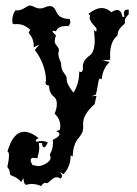

<svg xmlns="http://www.w3.org/2000/svg" viewBox="-20 -461 484 678"><path d="M125 196.3Q111.3 188.5 88.4 188.5L72.3 191.4Q64.5 191.4 62.5 168L54.7 182.1Q44.9 168.9 28.3 162.1Q22.5 159.7 18.8 158Q15.1 156.2 15.1 151.9Q15.1 139.6 5.9 128.9Q11.7 102.1 11.7 87.9Q11.7 74.7 6.3 74.7Q25.9 4.4 65.9 4.4Q88.4 4.4 116.7 26.9Q106.4 31.2 106.4 35.6L109.4 40Q117.2 37.1 126 37.1Q139.6 37.1 148.9 42Q140.6 59.6 135.3 59.6Q130.4 59.6 127.9 43.9H117.2L118.7 60.5Q118.7 73.2 111.8 98.1L99.1 96.2Q88.4 96.2 88.4 104.5Q88.4 110.8 94.2 121.6L113.8 125.5Q127.4 125.5 142.1 116.7Q158.7 106.9 158.7 95.2L156.2 85.9Q156.2 83 158.2 80.1Q167 64.5 167 43L166.5 32.7Q189.9 22 189.9 12.7Q189.9 6.3 178.2 2L190.9 -2Q192.9 -5.4 192.9 -17.1Q192.9 -40 172.9 -60.1Q180.7 -75.7 180.7 -94.7Q180.7 -110.8 170.9 -119.1Q153.3 -132.8 153.3 -158.7Q140.6 -159.7 140.6 -168.5L142.6 -177.2Q141.1 -233.4 103 -284.7L118.7 -303.2L98.6 -293.9L99.1 -300.8Q99.1 -324.2 81.1 -345.2L86.4 -355.5Q66.4 -376 39.1 -376L30.3 -375.5L23.9 -378.4L23.4 -389.2Q23.4 -409.2 34.7 -424.8L41 -424.3Q53.7 -424.3 66.9 -432.9Q80.1 -441.4 85.4 -441.4Q92.3 -441.4 101.8 -436.3Q111.3 -431.2 121.6 -431.2Q129.9 -431.2 139.2 -435.3Q148.4 -439.5 155.8 -439.5Q170.9 -439.5 178.7 -419.9Q189 -394 226.1 -394L228.5 -384.3Q228.5 -377 221.7 -368.7L214.4 -369.1Q184.6 -369.1 177.7 -350.6L168 -352.5L165.5 -351.1Q165.5 -346.7 177.7 -335.9Q173.3 -324.2 173.3 -315.9Q173.3 -307.6 180.7 -299.1Q188 -290.5 188 -284.2L186 -271Q186 -258.3 195.3 -240.2Q195.3 -216.8 205.6 -203.6Q209.5 -198.2 212.6 -193.8Q215.8 -189.5 215.8 -178.2Q215.8 -163.6 239.3 -133.8Q259.8 -165 259.8 -208.5L265.6 -206.5Q272.9 -206.5 272.9 -222.2L272.5 -225.6Q272.5 -248 296.4 -264.6Q314.5 -276.9 314.5 -319.8L312 -354.5L318.8 -349.6Q320.8 -349.6 320.8 -355L320.3 -361.8Q296.4 -385.7 296.4 -398.9L298.8 -406.2L292.5 -412.1Q317.9 -432.6 339.4 -432.6Q357.9 -432.6 373 -417.5Q385.7 -425.8 393.6 -425.8Q408.2 -425.8 412.6 -401.4H419.4L417.5 -413.6Q417.5 -427.2 430.7 -427.2L434.6 -426.8V-410.6Q420.9 -397.5 420.9 -388.2L421.4 -383.3Q421.4 -377.9 417.7 -374.8Q414.1 -371.6 409.4 -367.2Q404.8 -362.8 400.4 -355.7Q396 -348.6 394.5 -335.4Q368.7 -314.9 368.7 -265.1L369.1 -250L341.8 -248L367.2 -242.2Q342.8 -219.2 338.9 -180.7L332.5 -183.6Q329.1 -183.6 325.7 -162.1Q321.3 -134.3 317.9 -126.5L302.7 -121.1L320.8 -122.6L314 -93.3Q273.4 -57.1 273.4 -24.9L273.9 -15.1Q273.9 -3.4 271.5 3.9Q267.6 14.6 256.3 27.8Q237.8 50.3 236.8 91.3L229.5 87.9Q229.5 127.4 204.1 154.3L191.9 146L199.7 159.2L195.3 169.9Q187.5 165 178.7 165Q170.9 165 159.7 175.5Q148.4 186 145.5 186L139.6 184.6Q132.8 184.6 125 196.3Z"/></svg>

Font: Truetypewriter PolyglOTT
Style: Regular
Weight: 400
Designer: Sergey Beatoff a.k.a. Sam_T
Version: Version 3.76